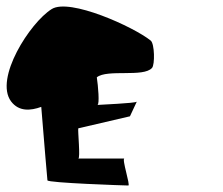

<svg xmlns="http://www.w3.org/2000/svg" viewBox="-51 -875 687 591"><path d="M-17 -563C7 -531 43 -534 76 -546C85 -432 95 -320 95 -320C94 -312 335 -304 344 -304C351 -304 323 -387 332 -387H190C197 -387 188 -474 190 -480L349 -517L370 -562C364 -557 258 -553 249 -552C256 -554 251 -611 247 -637C279 -663 391 -636 417 -666C426 -676 425 -740 413 -750C361 -792 163 -882 108 -847C41 -805 -69 -633 -17 -563ZM370 -563V-562Z"/></svg>

Font: Ampere
Style: RevIta
Weight: 400
Version: Version 1